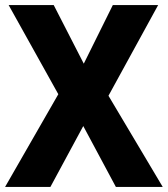

<svg xmlns="http://www.w3.org/2000/svg" viewBox="-20 -734 660 754"><path d="M619 0H435L307 -239L178 0H0L209 -364L14 -714H191L309 -484L423 -714H601L406 -358Z"/></svg>

Font: Noto Sans Devanagari SemiCondensed ExtraBold
Style: Regular
Weight: 800
Width: 4
Designer: Jelle Bosma - Monotype Design Team
Foundry: Monotype Imaging Inc.
Version: Version 2.004; ttfautohint (v1.8.4.7-5d5b)